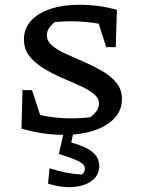

<svg xmlns="http://www.w3.org/2000/svg" viewBox="-20 -555 594 803"><path d="M247 9Q203 9 159 2.5Q115 -4 70 -17L74 -178H114L148 -74Q179 -67 211.5 -63.5Q244 -60 278 -60Q320 -60 358 -65Q372 -75 383 -90Q394 -105 394 -122Q394 -145 371.5 -163Q349 -181 313 -197Q277 -213 237 -230.5Q197 -248 161.5 -269.5Q126 -291 103 -320.5Q80 -350 80 -390Q80 -457 143.5 -496Q207 -535 314 -535Q393 -535 469 -514L464 -358H424L393 -456Q335 -466 278 -466Q245 -466 210 -463Q195 -452 185.5 -438Q176 -424 176 -408Q176 -383 198.5 -364Q221 -345 257 -329Q293 -313 333 -295.5Q373 -278 409 -257Q445 -236 467.5 -208Q490 -180 490 -140Q490 -95 459.5 -61.5Q429 -28 374 -9.5Q319 9 247 9ZM250 -15H290L278 41Q340 58 367.5 81.5Q395 105 395 139Q395 177 365.5 200Q336 223 287 227Q238 231 181 213L187 149Q223 160 255 166.5Q287 173 322 175Q335 166 335 149Q335 134 313 121.5Q291 109 226 89Z"/></svg>

Font: Piazzolla SC Medium
Style: Regular
Weight: 500
Designer: Juan Pablo del Peral
Foundry: Huerta Tipografica
Version: Version 1.330